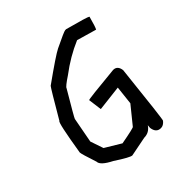

<svg xmlns="http://www.w3.org/2000/svg" viewBox="-218 -1021 1185 1185"><g transform="rotate(-45 375.0 -428.0)"><path d="M528.3 -850.6H536.1Q684.6 -811 692.4 -803.7V-801.8Q673.3 -730.5 665 -717.8L536.1 -754.9Q436 -712.4 342.8 -641.6Q282.2 -601.6 280.3 -590.8Q183.6 -427.7 182.6 -420.9L151.4 -254.9L180.7 -168.9L284.2 -106.4Q401.4 -127.9 401.4 -133.8L493.2 -247.1L506.8 -370.1H504.9L338.9 -350.6L327.1 -440.4Q327.1 -445.3 563.5 -467.8Q600.6 -467.8 606.4 -422.9Q564.5 -28.3 559.6 -28.3Q541 -4.9 518.6 -4.9Q478 -4.9 471.7 -53.7L473.6 -75.2Q447.8 -36.1 403.3 -36.1L274.4 -10.7Q256.3 -10.7 167 -69.3Q90.8 -107.9 90.8 -139.6Q57.6 -239.3 57.6 -252.9Q94.2 -479.5 106.4 -479.5Q210.9 -658.2 221.7 -670.9Q379.4 -783.7 417 -801.8Q517.6 -850.6 528.3 -850.6Z"/></g></svg>

Font: ww_drahtTSB
Style: Regular
Weight: 400
Designer: Dr. Wolfgang Wiebecke
Version: Version 1.06 May 21, 2010, initial release